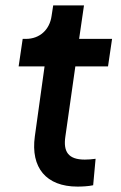

<svg xmlns="http://www.w3.org/2000/svg" viewBox="-20 -685 448 711"><path d="M267 6C282 6 307 5 325 1L334 -97C320 -95 307 -94 294 -94C232 -94 214 -124 222 -179L259 -439H380L395 -541H273L291 -665H177L171 -626C164 -575 127 -541 76 -541H64L49 -439H145L109 -180C93 -64 151 6 267 6Z"/></svg>

Font: Mluvka SemiBold
Style: Italic
Weight: 600
Italic angle: -8°
Designer: Modified by Jiří Krblich, Original typeface by Gumpita Rahayu
Foundry: Gumpita Rahayu & Jiří Krblich
Version: Version 2.000;Glyphs 3.1.1 (3134)